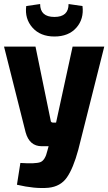

<svg xmlns="http://www.w3.org/2000/svg" viewBox="-20 -921 537 952"><path d="M110 -891 179 -901Q179 -837 250 -837Q320 -837 320 -901L389 -891Q397 -827 358.5 -783.5Q320 -740 250 -740Q180 -740 141 -784Q102 -828 110 -891ZM497 -690 368 -178Q343 -86 311.5 -41Q280 4 220 10Q153 16 64 -5L81 -113Q156 -108 180 -117Q204 -126 215 -174L221 -196H187Q126 -196 107 -265L0 -690H156L231 -325Q231 -313 244 -313H258L340 -690Z"/></svg>

Font: exo2condensed_b
Style: Bold
Weight: 700
Width: 3
Designer: Natanael Gama
Version: Version 1.001;PS 001.001;hotconv 1.0.70;makeotf.lib2.5.58329